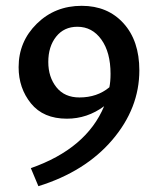

<svg xmlns="http://www.w3.org/2000/svg" viewBox="-20 -445 538 660"><path d="M261 -425Q350 -425 404.5 -365Q459 -305 459 -203Q459 -73 366 36Q273 145 112 195L86 133Q277 66 338 -80Q280 -37 210 -37Q129 -37 86.5 -89.5Q44 -142 44 -214Q44 -302 106.5 -363.5Q169 -425 261 -425ZM253 -110Q314 -110 356 -145Q360 -165 360 -191Q360 -265 328.5 -309Q297 -353 246 -353Q200 -353 173 -319Q146 -285 146 -232Q146 -180 174 -145Q202 -110 253 -110Z"/></svg>

Font: EauTest Semibold
Style: Regular
Weight: 600
Designer: Christian Thalmann (Catharsis Fonts)
Version: Version 0.001;PS 000.001;hotconv 1.0.88;makeotf.lib2.5.64775